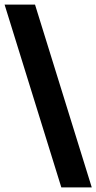

<svg xmlns="http://www.w3.org/2000/svg" viewBox="-34 -732 421 839"><path d="M367 87H234L-14 -712H119Z"/></svg>

Font: Bricolage Grotesque
Style: Bold
Weight: 700
Designer: Mathieu Triay
Foundry: Atelier Triay
Version: Version 1.001;gftools[0.9.33.dev8+g029e19f]